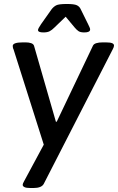

<svg xmlns="http://www.w3.org/2000/svg" viewBox="-20 -738 593 965"><path d="M133 207Q112 207 103 202.5Q94 198 94 191Q94 185 101 173L200 -11L48 -490Q46 -493 45 -498.5Q44 -504 44 -507Q44 -525 95 -525H109Q125 -525 136.5 -521Q148 -517 151 -508L261 -126H265L447 -508Q451 -517 464 -521Q477 -525 496 -525H511Q534 -525 543.5 -521Q553 -517 553 -509Q553 -502 547 -491L200 186Q189 207 148 207ZM198 -575Q171 -575 171 -587Q171 -594 186 -616L239 -691Q249 -704 262 -711Q275 -718 316 -718Q353 -718 366.5 -711.5Q380 -705 386 -691L423 -616Q427 -607 430 -601Q433 -595 433 -590Q433 -575 404 -575Q384 -575 374.5 -581.5Q365 -588 355 -600L310 -654L254 -600Q241 -587 229.5 -581Q218 -575 198 -575Z"/></svg>

Font: Asap Semi Expanded Semi Expanded Medium
Style: Italic
Weight: 500
Width: 6
Italic angle: -6°
Designer: Pablo Cosgaya
Foundry: Omnibus-Type
Version: Version 3.001; ttfautohint (v1.8.4.7-5d5b)